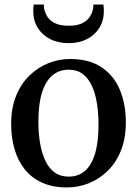

<svg xmlns="http://www.w3.org/2000/svg" viewBox="-20 -812 602 843"><path d="M29 -268Q29 -337.5 50.5 -390.8Q72 -444 109 -480Q146 -516 192.2 -534.5Q238.5 -553 287.5 -553Q372 -553 426.2 -516.5Q480.5 -480 506.5 -417Q532.5 -354 532.5 -274.5Q532.5 -204.5 511 -151Q489.5 -97.5 452.5 -61.5Q415.5 -25.5 369.5 -7.2Q323.5 11 274 11Q211 11 164.8 -10Q118.5 -31 88.5 -68.8Q58.5 -106.5 43.8 -157.2Q29 -208 29 -268ZM281.5 -36.5Q323.5 -36.5 352.8 -61.5Q382 -86.5 397.2 -137.2Q412.5 -188 412.5 -264.5Q412.5 -315 405.5 -358.8Q398.5 -402.5 383.2 -435.5Q368 -468.5 343 -487.2Q318 -506 281.5 -506Q239.5 -506 209.8 -480.8Q180 -455.5 164.2 -405Q148.5 -354.5 148.5 -277.5Q148.5 -227 156 -183Q163.5 -139 179.2 -106Q195 -73 220.2 -54.8Q245.5 -36.5 281.5 -36.5ZM281.5 -622.5Q235 -622.5 200 -640.5Q165 -658.5 145.5 -690.2Q126 -722 126 -762.5Q126 -770 126.5 -777.8Q127 -785.5 128 -792H172.5Q172.5 -788 172.8 -783.2Q173 -778.5 174 -773Q178 -754 189.2 -737Q200.5 -720 223 -709.5Q245.5 -699 281.5 -699Q317.5 -699 339.8 -709.5Q362 -720 373.5 -737Q385 -754 388.5 -773Q389.5 -778.5 389.8 -783.2Q390 -788 390 -792H434Q435 -785.5 435.5 -778Q436 -770.5 436 -763Q436 -722 416.5 -690.2Q397 -658.5 362.2 -640.5Q327.5 -622.5 281.5 -622.5Z"/></svg>

Font: Merriweather 60pt Medium
Style: Regular
Weight: 500
Version: Version 2.100